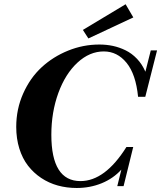

<svg xmlns="http://www.w3.org/2000/svg" viewBox="-20 -893 776 924"><path d="M405.3 -708 378.9 -749 584.5 -872.6 621.6 -809.1ZM349.1 11.7Q301.3 11.7 258.1 -0.2Q214.8 -12.2 178.2 -36.6Q141.6 -61 114.7 -95.7Q87.9 -130.4 73 -178.2Q58.1 -226.1 58.1 -282.2Q58.1 -368.2 91.6 -443.1Q125 -518.1 180.2 -569.1Q235.4 -620.1 307.9 -649.4Q380.4 -678.7 458 -678.7Q492.2 -678.7 523.2 -672.1Q554.2 -665.5 584.2 -650.9Q614.3 -636.2 639.2 -610.1Q664.1 -584 679.7 -547.9L705.6 -650.4H735.8L679.2 -427.2H644.5Q633.8 -535.6 589.1 -590.6Q544.4 -645.5 479.5 -645.5Q411.1 -645.5 352.8 -591.6Q294.4 -537.6 260.7 -445.3Q227.1 -353 227.1 -244.6Q227.1 -21.5 367.2 -21.5Q485.4 -21.5 588.4 -185.5H621.1L574.7 2.9H544.4L564 -76.7Q525.4 -34.2 469.5 -11.2Q413.6 11.7 349.1 11.7Z"/></svg>

Font: Elstob Grade
Style: Italic
Weight: 400
Italic angle: -20°
Designer: Peter S. Baker
Version: Version 1.015